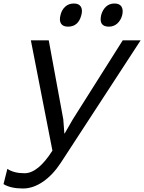

<svg xmlns="http://www.w3.org/2000/svg" viewBox="-75 -860 822 1095"><path d="M625 -630H727L272 68Q227 137 170.5 176Q114 215 56 215Q-14 215 -55 190L-33 103Q4 128 65 128Q142 128 224 -1L101 -630H203L286 -179L292 -99H294L340 -179ZM389 -774Q372 -708 313 -708Q284 -708 273 -725.5Q262 -743 270 -774Q277 -804 297 -822Q317 -840 346 -840Q375 -840 386 -822Q397 -804 389 -774ZM622 -774Q614 -744 594 -726Q574 -708 546 -708Q487 -708 502 -774Q510 -804 529.5 -822Q549 -840 578 -840Q607 -840 618 -822Q629 -804 622 -774Z"/></svg>

Font: Sinkin Sans 400 Italic
Style: Italic
Weight: 400
Italic angle: -112°
Designer: Keith Bates
Foundry: K-Type
Version: Sinkin Sans (version 1.0)  by Keith Bates   •   © 2014   www